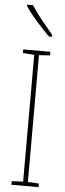

<svg xmlns="http://www.w3.org/2000/svg" viewBox="-63 -979 344 1009"><g transform="rotate(5 109.5 -475.0)"><path d="M69 -950H38V-943C71 -892 129 -831 167 -793H183V-804C144 -850 104 -895 69 -950ZM181 0V-19L123 -22V-691L181 -695V-714H38V-695L98 -691V-22L38 -19V0Z"/></g></svg>

Font: Noto Sans Myanmar UI ExtraCondensed Thin
Style: Regular
Weight: 100
Width: 2
Designer: Monotype Design Team
Foundry: Monotype Imaging Inc.
Version: Version 2.103